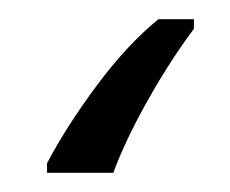

<svg xmlns="http://www.w3.org/2000/svg" viewBox="-20 40 240 200"><path d="M182 70Q158 102 134.5 143.5Q111 185 98 220H29V210Q49 172 80.5 129.5Q112 87 145 60H182Z"/></svg>

Font: Noto Sans Display Light
Style: Regular
Weight: 300
Designer: Monotype Design Team
Foundry: Monotype Imaging Inc.
Version: Version 2.003